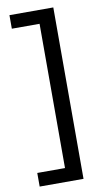

<svg xmlns="http://www.w3.org/2000/svg" viewBox="-96 -759 522 962"><g transform="rotate(-10 164.5 -278.0)"><path d="M248 158.2H24.9V88.9H166V-645H24.9V-713.9H248Z"/></g></svg>

Font: OpenSansEmoji
Style: Regular
Weight: 400
Foundry: MorbZ
Version: Version 1.000;PS 001.000;hotconv 1.0.70;makeotf.lib2.5.58329